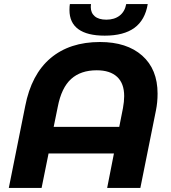

<svg xmlns="http://www.w3.org/2000/svg" viewBox="-20 -917 836 937"><path d="M749 -460Q749 -417 741 -378L665 0H503L536 -168H217L183 0H23L103 -399Q133 -554 226.5 -633Q320 -712 468 -712Q599 -712 674 -645.5Q749 -579 749 -460ZM562 -298 580 -389Q586 -421 586 -448Q586 -510 551.5 -542Q517 -574 452 -574Q374 -574 327 -531.5Q280 -489 262 -396L242 -298ZM319 -868Q319 -887 321 -897H424Q423 -892 423 -883Q423 -854 442.5 -837.5Q462 -821 499 -821Q538 -821 563.5 -840.5Q589 -860 596 -897H701Q688 -819 636 -781Q584 -743 491 -743Q406 -743 362.5 -774.5Q319 -806 319 -868Z"/></svg>

Font: Montserrat Alternates
Style: Bold Italic
Weight: 700
Italic angle: -11.3°
Designer: Julieta Ulanovsky
Foundry: Julieta Ulanovsky
Version: Version 7.200